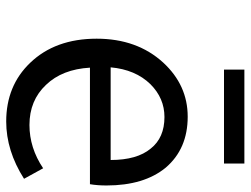

<svg xmlns="http://www.w3.org/2000/svg" viewBox="-112 -662 788 603"><g transform="rotate(90 281.5 -361.0)"><path d="M178 -62Q102 -141 102 -271Q102 -398 177 -480Q248 -557 347 -557Q448 -557 507 -488Q563 -420 563 -302Q563 -273 559 -250H193Q198 -163 247 -112Q296 -60 373 -60Q445 -60 509 -103L542 -43Q454 13 362 13Q250 13 178 -62ZM192 -315H483Q483 -398 447 -441Q413 -484 348 -484Q289 -484 245 -440Q199 -393 192 -315ZM199 -671V-735H494V-671Z"/></g></svg>

Font: Source Han Sans Regular
Style: Regular
Weight: 400
Designer: Ryoko NISHIZUKA  (kana & ideographs); Paul D. Hunt (Latin, Greek & Cyrillic); Wenlong ZHANG  (bopomofo); Sandoll Communi
Foundry: Adobe Systems Incorporated
Version: Version 1.00 January 18, 2024, initial release